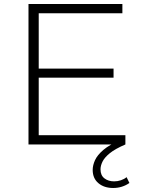

<svg xmlns="http://www.w3.org/2000/svg" viewBox="-20 -720 709 957"><path d="M173 -46H605V0H122V-700H590V-654H173V-378H546V-333H173ZM544 217Q499 217 470.5 193Q442 169 442 127Q442 104 453.5 78.5Q465 53 495.5 27Q526 1 581 -22L605 0Q554 22 527.5 43.5Q501 65 491 85.5Q481 106 481 124Q481 154 500.5 169Q520 184 549 184Q566 184 582.5 178.5Q599 173 611 163L625 192Q608 204 587.5 210.5Q567 217 544 217Z"/></svg>

Font: Montserrat Z Light
Style: Regular
Weight: 300
Designer: Julieta Ulanovsky
Foundry: Julieta Ulanovsky
Version: Version 8.000